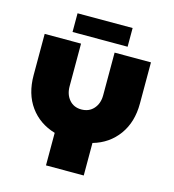

<svg xmlns="http://www.w3.org/2000/svg" viewBox="-123 -959 959 1061"><g transform="rotate(15 356.0 -428.5)"><path d="M238 0V-186Q147 -213 95 -285Q43 -357 43 -464V-700H251V-456Q251 -409 277 -379Q303 -349 346 -349Q390 -349 416.5 -379Q443 -409 443 -456V-700H651V-464Q651 -358 598 -285Q545 -212 454 -186V0ZM189 -750V-857H504V-750Z"/></g></svg>

Font: MuseoModerno Black
Style: Regular
Weight: 900
Designer: Pablo Cosgaya, Héctor Gatti, Marcela Romero, and the Authors of The MuseoModerno Project.
Foundry: Omnibus-Type Team
Version: Version 1.001